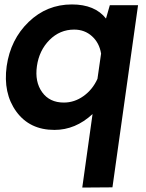

<svg xmlns="http://www.w3.org/2000/svg" viewBox="-20 -575 650 857"><path d="M596.2 -551.8 481.9 261.2 347.2 262.2 393.1 -65.9Q316.9 4.9 223.1 4.9Q112.3 4.9 52.7 -77.1Q-6.8 -159.2 9.8 -279.8Q26.9 -398.9 107.9 -477.1Q189 -555.2 300.8 -555.2Q403.8 -555.2 453.1 -492.2L470.2 -551.8ZM265.1 -117.2Q312 -117.2 352.5 -146Q393.1 -174.8 415 -223.1L431.2 -335.9Q423.3 -383.8 390.6 -413.3Q357.9 -442.9 311 -442.9Q247.1 -442.9 200.9 -396.5Q154.8 -350.1 144.8 -280Q134.8 -210 168 -163.6Q201.2 -117.2 265.1 -117.2Z"/></svg>

Font: Oakes Grotesk
Style: SemiBold Italic
Weight: 600
Designer: Samuel Oakes
Foundry: Samuel Oakes
Version: Version 1.0 | wf-rip DC20170320